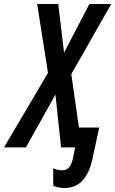

<svg xmlns="http://www.w3.org/2000/svg" viewBox="-79 -734 574 956"><path d="M244 202C327 202 366 133 382 54L415 -99H314L276 -365L475 -714H366L240 -472L211 -714H106L160 -371L-59 0H50L197 -263L225 0H295L285 50C278 85 266 114 231 114C218 114 202 111 186 104V191C201 197 216 202 244 202Z"/></svg>

Font: Noto Sans UI Condensed Medium
Style: Italic
Weight: 500
Width: 3
Italic angle: -12°
Designer: Monotype Design Team
Foundry: Monotype Imaging Inc.
Version: Version 1.901